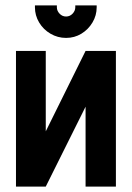

<svg xmlns="http://www.w3.org/2000/svg" viewBox="-20 -688 486 709"><path d="M337 -668H258V-661Q258 -648 248 -637.5Q238 -627 224 -627Q210 -627 200 -637.5Q190 -648 190 -661V-668H109V-661Q109 -631 124.5 -605Q140 -579 166.5 -563.5Q193 -548 224 -548Q255 -548 280.5 -563.5Q306 -579 321.5 -605Q337 -631 337 -661ZM149 -500H39V1H149L296 -294V1H408V-500H296L149 -203Z"/></svg>

Font: Advent Pro
Style: Regular
Weight: 400
Designer: VivaRado, Andreas Kalpakidis
Foundry: VivaRado, Andreas Kalpakidis
Version: Version 3.000